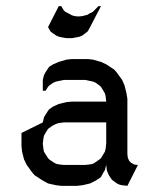

<svg xmlns="http://www.w3.org/2000/svg" viewBox="-20 -604 521 624"><path d="M49.8 -128.9V-171.9L119.1 -206.1L123 -223.1L127.9 -231L136.2 -244.1L140.1 -249L152.8 -257.8L170.9 -266.1L195.8 -272L213.9 -273.9H325.2L323.2 -292L320.8 -300.8L315.9 -309.1L308.1 -321.8L303.2 -326.2L291 -335L282.2 -338.9L272.9 -340.8L256.8 -344.2H187L170.9 -340.8L162.1 -338.9L152.8 -335L140.1 -326.2L136.2 -321.8L127.9 -309.1H119.1V-344.2L123 -359.9L127.9 -369.1L136.2 -381.8L140.1 -387.2L152.8 -395L170.9 -402.8L195.8 -410.2L213.9 -412.1H265.1L282.2 -410.2L308.1 -402.8L325.2 -395L351.1 -377.9L358.9 -369.1L377 -344.2L384.8 -326.2L391.1 -300.8L394 -283.2V-103L395 -94.2L396 -89.8L399.9 -81.1L405.8 -75.2L415 -69.8L418.9 -68.8L428.2 -67.9L394 0L377 -2L368.2 -3.9L359.9 -7.8L347.2 -17.1L342.8 -21L334 -34.2L330.1 -43L327.1 -50.8L325.2 -67.9L320.8 -50.8L315.9 -43L308.1 -28.8L303.2 -24.9L291 -17.1L272.9 -7.8L248 -2L230 0H179.2L162.1 -2L136.2 -7.8L119.1 -17.1L92.8 -34.2L85 -43L66.9 -67.9L58.1 -85.9L51.8 -110.8ZM119.1 -137.2 121.1 -120.1 123 -110.8 127.9 -103 136.2 -89.8 140.1 -85.9 152.8 -77.1 162.1 -71.8 170.9 -69.8 187 -67.9H256.8L272.9 -69.8L282.2 -71.8L291 -77.1L303.2 -85.9L308.1 -89.8L315.9 -103L320.8 -110.8L323.2 -120.1L325.2 -137.2V-206.1H187L170.9 -204.1L162.1 -201.2L152.8 -196.8L140.1 -188L136.2 -185.1L127.9 -171.9L123 -163.1L121.1 -153.8ZM136.2 -516.1 170.9 -584H179.2L187 -570.8L191.9 -565.9L205.1 -559.1L213.9 -554.2L222.2 -551.8L230 -550.8H238.8L248 -551.8L265.1 -556.2L269 -559.1L282.2 -565.9L299.8 -584H308.1L272.9 -516.1L265.1 -502L259.8 -498L248 -488.8L238.8 -484.9L230 -482.9L213.9 -480H195.8L179.2 -482.9L170.9 -484.9L162.1 -488.8L148.9 -498L144 -502Z"/></svg>

Font: Petahja
Style: Regular
Weight: 400
Designer: T. Christopher White
Version: Version 1.1